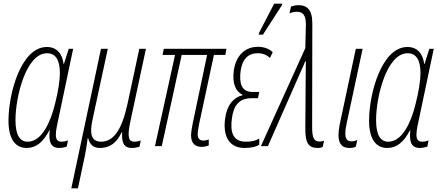

<svg xmlns="http://www.w3.org/2000/svg" viewBox="-20 -793 2407 1042"><path d="M124 10C177 10 215 -23 248 -86H250C244 -32 250 10 302 10C313 10 326 8 342 3L349 -31C331 -24 321 -24 313 -24C291 -24 283 -38 283 -63C283 -88 292 -123 300 -162L377 -528H353L327 -446H325C318 -503 287 -538 234 -538C95 -538 26 -287 26 -138C26 -42 61 10 124 10ZM130 -24C89 -24 64 -58 64 -141C64 -269 122 -504 235 -504C281 -504 305 -469 305 -396C305 -358 296 -296 278 -227C254 -130 207 -24 130 -24Z M367 229H403L440 55C446 27 451 -4 456 -44H458C468 -6 489 10 522 10C601 10 628 -52 641 -76H643C640 -25 648 10 696 10C714 10 728 6 737 3L744 -31C733 -26 719 -24 709 -24C678 -24 670 -49 686 -127L772 -528H736L673 -234C644 -98 601 -24 529 -24C471 -24 467 -75 482 -143L565 -528H528Z M1074 4C1089 4 1104 0 1113 -4V-36C1107 -34 1094 -30 1084 -30C1064 -30 1053 -42 1053 -62C1053 -79 1056 -97 1061 -122L1141 -495H1203L1209 -528H869L862 -495H930L821 0H858L966 -495H1104L1026 -124C1021 -100 1017 -75 1017 -57C1017 -14 1041 4 1074 4Z M1384 -605H1407L1510 -765L1512 -773H1468L1387 -617ZM1307 10C1340 10 1367 5 1387 -8V-41C1367 -29 1346 -24 1314 -24C1246 -24 1227 -73 1239 -154C1249 -225 1281 -260 1346 -260H1380L1387 -294H1350C1290 -294 1277 -342 1286 -409C1294 -463 1319 -504 1379 -504C1407 -504 1430 -494 1445 -478L1460 -510C1441 -528 1413 -539 1380 -539C1313 -539 1261 -495 1249 -411C1239 -338 1260 -296 1296 -279V-276C1248 -265 1212 -224 1202 -151C1189 -62 1218 10 1307 10Z M1703 10C1717 10 1724 8 1731 5L1739 -29C1733 -27 1724 -25 1714 -25C1686 -25 1674 -42 1674 -102L1675 -666C1675 -744 1643 -765 1600 -765C1581 -765 1566 -760 1559 -757L1551 -720C1562 -726 1578 -729 1590 -729C1620 -729 1641 -716 1640 -657L1637 -532L1396 0H1434L1613 -406C1622 -425 1630 -442 1636 -460H1640C1639 -436 1640 -438 1639 -367L1637 -99C1636 -19 1653 10 1703 10Z M1877 10C1892 10 1904 7 1911 3L1919 -33C1910 -29 1898 -26 1888 -26C1864 -26 1854 -39 1854 -69C1854 -82 1856 -100 1861 -122L1948 -528H1911L1823 -115C1819 -94 1817 -75 1817 -60C1817 -8 1840 10 1877 10Z M2081 10C2134 10 2172 -23 2205 -86H2207C2201 -32 2207 10 2259 10C2270 10 2283 8 2299 3L2306 -31C2288 -24 2278 -24 2270 -24C2248 -24 2240 -38 2240 -63C2240 -88 2249 -123 2257 -162L2334 -528H2310L2284 -446H2282C2275 -503 2244 -538 2191 -538C2052 -538 1983 -287 1983 -138C1983 -42 2018 10 2081 10ZM2087 -24C2046 -24 2021 -58 2021 -141C2021 -269 2079 -504 2192 -504C2238 -504 2262 -469 2262 -396C2262 -358 2253 -296 2235 -227C2211 -130 2164 -24 2087 -24Z"/></svg>

Font: Noto Sans ExtraCondensed ExtraLight
Style: Italic
Weight: 200
Width: 2
Italic angle: -12°
Designer: Monotype Design Team
Foundry: Monotype Imaging Inc.
Version: Version 2.013